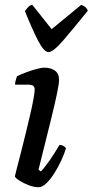

<svg xmlns="http://www.w3.org/2000/svg" viewBox="-20 -783 387 803"><path d="M141 0Q122 0 100 -8.5Q78 -17 61.5 -27.5Q45 -38 42 -45Q44 -54 51 -81Q58 -108 67.5 -145Q77 -182 87 -223Q97 -264 106 -302.5Q115 -341 120 -369Q125 -397 125 -409Q125 -419 119 -424Q113 -429 96 -429H43Q43 -438 46 -448Q49 -458 51 -464Q65 -471 87 -479.5Q109 -488 131 -494Q153 -500 166 -500Q193 -500 210 -487.5Q227 -475 227 -449Q227 -434 219 -394.5Q211 -355 192 -278Q173 -201 141 -73L151 -66Q161 -76 175.5 -95.5Q190 -115 204.5 -137.5Q219 -160 229 -177Q238 -177 245.5 -172.5Q253 -168 256 -163Q250 -142 237.5 -114.5Q225 -87 208.5 -60.5Q192 -34 174.5 -17Q157 0 141 0ZM183 -565Q164 -565 139 -613.5Q114 -662 84 -737Q90 -744 96.5 -752Q103 -760 115 -763L196 -661L320 -763Q343 -754 347 -738Q286 -662 244 -613.5Q202 -565 183 -565Z"/></svg>

Font: Texturina 72pt 72pt SemiBold
Style: Italic
Weight: 600
Italic angle: -11°
Designer: Guillermo Torres Carreño
Foundry: Omnibus-Type
Version: Version 1.002; ttfautohint (v1.8.3)